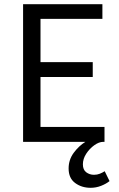

<svg xmlns="http://www.w3.org/2000/svg" viewBox="-20 -676 567 915"><path d="M412 219Q369 219 338 196Q307 173 307 127Q307 85 331.5 52Q356 19 387 0H90V-656H468V-586H173V-380H422V-309H173V-71H478V0H472Q452 0 429.5 16Q407 32 391 56.5Q375 81 375 107Q375 133 391 145Q407 157 428 157Q443 157 455.5 152Q468 147 479 140L502 187Q486 200 462 209.5Q438 219 412 219Z"/></svg>

Font: Source Sans 3
Style: Regular
Weight: 400
Designer: Paul D. Hunt
Foundry: Adobe
Version: Version 3.046;hotconv 1.0.118;makeotfexe 2.5.65603